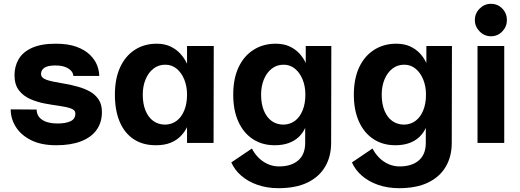

<svg xmlns="http://www.w3.org/2000/svg" viewBox="-20 -749 2726 1006"><path d="M275 12Q196 12 143 -14.5Q90 -41 63 -84Q36 -127 36 -176L172 -175Q172 -151 186 -134.5Q200 -118 224.5 -110Q249 -102 282 -102Q325 -102 350 -114Q375 -126 375 -155Q375 -172 352 -180.5Q329 -189 292.5 -194Q256 -199 215.5 -206.5Q175 -214 138.5 -230Q102 -246 79 -276Q56 -306 56 -355Q56 -401 77.5 -438.5Q99 -476 147 -498Q195 -520 272 -520Q337 -520 380.5 -504Q424 -488 450.5 -462.5Q477 -437 488.5 -407.5Q500 -378 500 -351H364Q364 -373 339 -389.5Q314 -406 271 -406Q230 -406 212.5 -394Q195 -382 195 -361Q195 -345 212.5 -336Q230 -327 258 -321.5Q286 -316 320.5 -310Q355 -304 389 -294.5Q423 -285 451 -269.5Q479 -254 496.5 -228Q514 -202 514 -162Q514 -108 486.5 -69Q459 -30 405.5 -9Q352 12 275 12Z M796 12Q728 12 680 -20Q632 -52 607 -111.5Q582 -171 582 -253Q582 -337 609.5 -396.5Q637 -456 686.5 -488Q736 -520 801 -520Q843 -520 874 -505Q905 -490 926 -466.5Q947 -443 960 -415V-508H1100L1099 0H960V-83Q947 -56 925.5 -34.5Q904 -13 872.5 -0.5Q841 12 796 12ZM846 -96Q880 -97 905.5 -116Q931 -135 945.5 -170.5Q960 -206 960 -253Q960 -297 945.5 -332.5Q931 -368 905.5 -389Q880 -410 846 -410Q810 -410 783.5 -389Q757 -368 742.5 -332.5Q728 -297 728 -253Q728 -205 742.5 -169.5Q757 -134 783.5 -115Q810 -96 846 -96Z M1579 0V-79Q1567 -52 1545.5 -31.5Q1524 -11 1492.5 0.5Q1461 12 1419 12Q1354 12 1305 -20Q1256 -52 1229 -111.5Q1202 -171 1202 -253Q1202 -337 1230 -396.5Q1258 -456 1308.5 -488Q1359 -520 1424 -520Q1466 -520 1496.5 -506Q1527 -492 1548 -469.5Q1569 -447 1582 -419V-508H1716L1715 0Q1715 71 1683.5 124.5Q1652 178 1591 207.5Q1530 237 1439 237Q1379 237 1329 219.5Q1279 202 1244 171.5Q1209 141 1192 102L1300 29Q1311 52 1331.5 74Q1352 96 1380.5 109.5Q1409 123 1442 123Q1506 123 1542.5 91.5Q1579 60 1579 0ZM1466 -96Q1500 -97 1525.5 -116Q1551 -135 1565.5 -170.5Q1580 -206 1580 -253Q1580 -297 1565.5 -332.5Q1551 -368 1525.5 -389Q1500 -410 1466 -410Q1430 -410 1403.5 -389Q1377 -368 1362.5 -332.5Q1348 -297 1348 -253Q1348 -205 1362.5 -169.5Q1377 -134 1403.5 -115Q1430 -96 1466 -96Z M2211 0V-79Q2199 -52 2177.5 -31.5Q2156 -11 2124.5 0.5Q2093 12 2051 12Q1986 12 1937 -20Q1888 -52 1861 -111.5Q1834 -171 1834 -253Q1834 -337 1862 -396.5Q1890 -456 1940.5 -488Q1991 -520 2056 -520Q2098 -520 2128.5 -506Q2159 -492 2180 -469.5Q2201 -447 2214 -419V-508H2348L2347 0Q2347 71 2315.5 124.5Q2284 178 2223 207.5Q2162 237 2071 237Q2011 237 1961 219.5Q1911 202 1876 171.5Q1841 141 1824 102L1932 29Q1943 52 1963.5 74Q1984 96 2012.5 109.5Q2041 123 2074 123Q2138 123 2174.5 91.5Q2211 60 2211 0ZM2098 -96Q2132 -97 2157.5 -116Q2183 -135 2197.5 -170.5Q2212 -206 2212 -253Q2212 -297 2197.5 -332.5Q2183 -368 2157.5 -389Q2132 -410 2098 -410Q2062 -410 2035.5 -389Q2009 -368 1994.5 -332.5Q1980 -297 1980 -253Q1980 -205 1994.5 -169.5Q2009 -134 2035.5 -115Q2062 -96 2098 -96Z M2552.2 -559Q2518 -559 2493 -584.4Q2468 -609.8 2468 -643.6Q2468 -679 2493.2 -704Q2518.4 -729 2552 -729Q2587.8 -729 2611.9 -704Q2636 -679 2636 -643.6Q2636 -609.8 2611.9 -584.4Q2587.9 -559 2552.2 -559ZM2482 0V-508H2622V0Z"/></svg>

Font: Inclusive Sans
Style: Regular
Weight: 400
Designer: Olivia King
Foundry: Olivia King
Version: Version 2.004